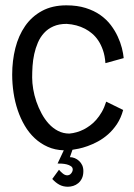

<svg xmlns="http://www.w3.org/2000/svg" viewBox="-20 -564 503 723"><path d="M235.8 139.2Q217.3 139.2 203.1 131.3Q189 123.5 176.8 109.9L202.1 75.2Q207.5 82 216.1 89.1Q224.6 96.2 232.9 96.2Q242.2 96.2 248 88.9Q253.9 81.5 253.9 74.2Q253.9 66.4 247.1 61.8Q240.2 57.1 231 54.9Q221.7 52.7 212.2 52.2Q202.6 51.8 196.8 51.8L220.2 2Q187 1 159.7 -11.2Q132.3 -23.4 110.6 -43.7Q88.9 -64 73 -91.1Q57.1 -118.2 46.6 -149.4Q36.1 -180.7 31 -214.8Q25.9 -249 25.9 -283.2Q25.9 -335.4 37.8 -382.8Q49.8 -430.2 74.7 -466.1Q99.6 -502 138.2 -522.9Q176.8 -543.9 230 -543.9Q271 -543.9 302.7 -533.9Q334.5 -523.9 357.9 -507.3Q381.3 -490.7 397.2 -469.7Q413.1 -448.7 423.3 -426.5Q433.6 -404.3 439 -383.1Q444.3 -361.8 445.8 -345.2L377 -326.2Q375 -354 367.7 -375Q360.4 -396 349.9 -411.6Q339.4 -427.2 326.4 -438Q313.5 -448.7 300.3 -455.6Q269.5 -471.7 231 -474.1Q202.1 -474.1 181.2 -464.8Q160.2 -455.6 145.8 -439.7Q131.3 -423.8 122.6 -403.3Q113.8 -382.8 108.9 -360.4Q104 -337.9 102.5 -314.9Q101.1 -292 101.1 -272Q101.1 -252 105 -228.5Q108.9 -205.1 116.9 -181.6Q125 -158.2 136.7 -136.5Q148.4 -114.7 163.8 -97.9Q179.2 -81.1 198.7 -71Q218.3 -61 241.2 -61Q269.5 -63.5 296.4 -77.1Q307.6 -83 319.3 -91.6Q331.1 -100.1 342.3 -112.8Q353.5 -125.5 363.3 -142.3Q373 -159.2 379.9 -181.2L443.8 -149.9Q435.5 -119.6 420.7 -97.2Q405.8 -74.7 387.2 -58.3Q368.7 -42 348.6 -31.2Q328.6 -20.5 310.1 -13.9Q291.5 -7.3 276.4 -4.2Q261.2 -1 252.9 0L243.2 27.8Q252.4 27.8 261.5 31.5Q270.5 35.2 277.8 42Q285.2 48.8 289.6 58.3Q293.9 67.9 293.9 80.1Q293.9 96.2 288.6 107.4Q283.2 118.7 274.7 125.7Q266.1 132.8 255.9 136Q245.6 139.2 235.8 139.2Z"/></svg>

Font: Englebert
Style: Regular
Weight: 400
Designer: Astigmatic (AOETI)
Foundry: Astigmatic (AOETI)
Version: Version 1.000